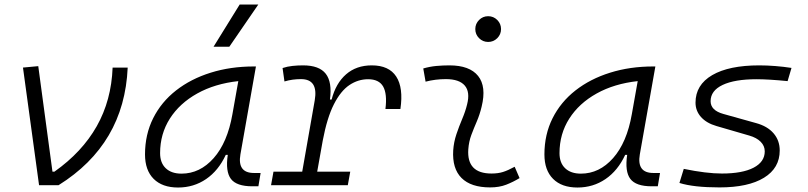

<svg xmlns="http://www.w3.org/2000/svg" viewBox="-20 -815 3556 845"><path d="M151.9 0 81.1 -517.6 148.4 -523.9 210.9 -59.6H219.7Q341.3 -145.5 405.8 -259.5Q470.2 -373.5 475.6 -517.6H542Q527.3 -180.7 237.8 0Z M763.7 10.3Q694.3 10.3 656.2 -27.8Q618.2 -65.9 618.2 -135.3Q618.2 -223.1 654.1 -294.7Q689.9 -366.2 754.9 -417Q819.8 -467.8 907.2 -495.1Q994.6 -522.5 1097.2 -522.5H1106.4L1038.1 -135.7Q1023.9 -53.7 1097.7 -53.7H1127L1117.2 4.9H1090.3Q1021 4.9 996.3 -27.6Q971.7 -60.1 982.4 -133.3H973.6Q941.4 -64 887 -26.9Q832.5 10.3 763.7 10.3ZM778.8 -50.8Q859.9 -50.8 920.4 -119.1Q981 -187.5 1002.9 -312.5L1028.8 -458Q925.8 -446.8 848.1 -403.6Q770.5 -360.4 727.5 -293Q684.6 -225.6 684.6 -141.1Q684.6 -98.1 709.5 -74.5Q734.4 -50.8 778.8 -50.8ZM919.9 -609.4 1034.7 -794.9H1116.7L989.3 -609.4Z M1172.9 0 1183.6 -59.6H1310.1L1365.2 -373.5Q1381.3 -466.8 1304.7 -466.8Q1286.1 -466.8 1268.1 -464.4Q1250 -461.9 1231.9 -456.5L1223.6 -515.6Q1244.6 -522.5 1267.3 -524.9Q1290 -527.3 1314 -527.3Q1384.8 -527.3 1413.6 -490.5Q1442.4 -453.6 1432.1 -377H1439.5Q1458 -448.7 1503.2 -488Q1548.3 -527.3 1616.2 -527.3Q1691.9 -527.3 1723.9 -478Q1755.9 -428.7 1742.2 -335.4H1676.3Q1684.6 -401.9 1666.3 -434.1Q1647.9 -466.3 1600.1 -466.3Q1556.2 -466.3 1517.8 -440.7Q1479.5 -415 1449.5 -356Q1419.4 -296.9 1400.4 -196.3L1376 -59.6H1521.5L1510.7 0Z M2245.1 -81.1 2266.6 -31.2Q2238.8 -14.2 2208 -2.2Q2177.2 9.8 2137.2 9.8Q2052.7 9.8 2011.2 -31.7Q1969.7 -73.2 1974.6 -153.3Q1977.1 -189.9 1988.8 -224.6Q2000.5 -259.3 2014.4 -292Q2028.3 -324.7 2035.6 -355Q2049.8 -410.2 2025.4 -438.5Q2001 -466.8 1942.4 -466.8Q1896 -466.8 1853 -455.6L1842.8 -513.7Q1871.6 -522 1900.4 -524.7Q1929.2 -527.3 1958 -527.3Q2046.9 -527.3 2084.2 -480.7Q2121.6 -434.1 2099.6 -345.2Q2091.3 -310.5 2078.4 -280.5Q2065.4 -250.5 2054.4 -221.2Q2043.5 -191.9 2041 -157.7Q2033.7 -51.3 2143.1 -51.3Q2171.9 -51.3 2193.6 -58.1Q2215.3 -64.9 2245.1 -81.1ZM2128.4 -630.4Q2105 -630.4 2088.4 -647Q2071.8 -663.6 2071.8 -687Q2071.8 -710.4 2088.4 -727.1Q2105 -743.7 2128.4 -743.7Q2151.9 -743.7 2168.5 -727.1Q2185.1 -710.4 2185.1 -687Q2185.1 -663.6 2168.5 -647Q2151.9 -630.4 2128.4 -630.4Z M2521.5 10.3Q2452.1 10.3 2414.1 -27.8Q2376 -65.9 2376 -135.3Q2376 -223.1 2411.9 -294.7Q2447.8 -366.2 2512.7 -417Q2577.6 -467.8 2665 -495.1Q2752.4 -522.5 2855 -522.5H2864.3L2795.9 -135.7Q2781.7 -53.7 2855.5 -53.7H2884.8L2875 4.9H2848.1Q2778.8 4.9 2754.2 -27.6Q2729.5 -60.1 2740.2 -133.3H2731.4Q2699.2 -64 2644.8 -26.9Q2590.3 10.3 2521.5 10.3ZM2536.6 -50.8Q2617.7 -50.8 2678.2 -119.1Q2738.8 -187.5 2760.7 -312.5L2786.6 -458Q2683.6 -446.8 2606 -403.6Q2528.3 -360.4 2485.4 -293Q2442.4 -225.6 2442.4 -141.1Q2442.4 -98.1 2467.3 -74.5Q2492.2 -50.8 2536.6 -50.8Z M3146.5 9.8Q3032.7 9.8 2970.2 -9.8L2989.3 -71.8Q3088.9 -51.3 3157.2 -51.3Q3247.1 -51.3 3296.4 -76.9Q3345.7 -102.5 3345.7 -148.9Q3345.7 -172.9 3327.9 -190.9Q3310.1 -209 3277.8 -218.3L3133.3 -260.3Q3089.4 -272.9 3065.2 -300Q3041 -327.1 3041 -363.3Q3041 -441.4 3114.5 -484.4Q3188 -527.3 3321.8 -527.3Q3355 -527.3 3391.8 -524.4Q3428.7 -521.5 3463.4 -516.1L3446.3 -458Q3362.3 -466.3 3309.6 -466.3Q3213.4 -466.3 3160.4 -441.2Q3107.4 -416 3107.4 -369.6Q3107.4 -329.1 3163.6 -313.5L3307.1 -273.4Q3357.4 -259.8 3384.5 -228.3Q3411.6 -196.8 3411.6 -152.8Q3411.6 -75.2 3342.3 -32.7Q3272.9 9.8 3146.5 9.8Z"/></svg>

Font: Cascadia Code Light
Style: Italic
Weight: 300
Italic angle: -10°
Monospace: yes
Designer: Aaron Bell
Foundry: Saja Typeworks
Version: Version 2404.023; ttfautohint (v1.8.4)